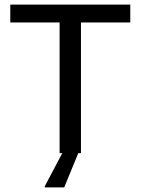

<svg xmlns="http://www.w3.org/2000/svg" viewBox="-20 -670 615 840"><path d="M260.8 150 322.5 0H334.2V-571.7H550V-650H25V-571.7H240.8V0H252.5L175.8 145V150Z"/></svg>

Font: Familjen Grotesk
Style: Regular
Weight: 400
Designer: Anders Wikstroem, Jonas Baeckman, Matilda Gysing, Kristian Moeller
Foundry: Familjen STHLM AB
Version: Version 2.000